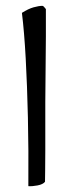

<svg xmlns="http://www.w3.org/2000/svg" viewBox="-20 -598 245 657"><path d="M137 -567Q137 -528 137 -473Q137 -418 136 -359.5Q135 -301 135 -248.5Q135 -196 135 -161Q135 -124 135 -83.5Q135 -43 134.5 -13Q134 17 134 24Q127 33 108.5 36.5Q90 40 77 39Q78 -85 75.5 -195.5Q73 -306 68 -397.5Q63 -489 55 -554Q77 -568 95 -573Q113 -578 125 -578Q129 -578 137 -567Z"/></svg>

Font: Ruwudu
Style: Regular
Weight: 400
Designer: Becca Hirsbrunner Spalinger
Foundry: SIL International
Version: Version 3.000